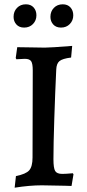

<svg xmlns="http://www.w3.org/2000/svg" viewBox="-20 -860 403 891"><path d="M54 -43Q100 -52 115.5 -69.5Q131 -87 131 -129L132 -533Q132 -565 124.5 -576Q117 -587 95 -587L56 -585L53 -591L60 -641L127 -640Q149 -639 188 -639Q215 -639 315 -647L310 -593Q270 -588 256 -576.5Q242 -565 241 -537Q236 -433 232 -310.5Q228 -188 228 -121Q228 -80 236 -66.5Q244 -53 269 -53Q285 -53 318 -56L321 -51L312 3Q293 3 282 2L174 0Q117 0 48 11ZM43 -782Q43 -807 59 -823.5Q75 -840 100 -840Q123 -840 136 -825.5Q149 -811 149 -789Q149 -765 133 -748.5Q117 -732 92 -732Q69 -732 56 -746.5Q43 -761 43 -782ZM214 -782Q214 -807 230 -823.5Q246 -840 271 -840Q294 -840 307 -825.5Q320 -811 320 -789Q320 -765 304 -748.5Q288 -732 263 -732Q240 -732 227 -746.5Q214 -761 214 -782Z"/></svg>

Font: Alegreya Medium
Style: Regular
Weight: 500
Designer: Juan Pablo del Peral
Foundry: Huerta Tipografica
Version: Version 2.007; ttfautohint (v1.6)